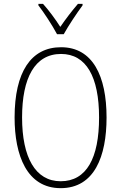

<svg xmlns="http://www.w3.org/2000/svg" viewBox="-20 -970 631 1000"><path d="M277 -792H312C337 -837 379 -900 410 -942V-950H386C351 -909 323 -872 294 -830C268 -871 233 -918 204 -950H180V-942C208 -906 252 -839 277 -792ZM535 -358C535 -574 463 -724 298 -724C141 -724 56 -594 56 -358C56 -161 120 10 296 10C472 10 535 -156 535 -358ZM95 -358C95 -564 161 -689 298 -689C429 -689 496 -570 496 -358C496 -147 431 -26 296 -26C164 -26 95 -151 95 -358Z"/></svg>

Font: Noto Sans Condensed ExtraLight
Style: Regular
Weight: 200
Width: 3
Designer: Monotype Design Team
Foundry: Monotype Imaging Inc.
Version: Version 2.013